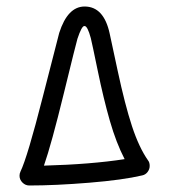

<svg xmlns="http://www.w3.org/2000/svg" viewBox="-20 -570 520 590"><path d="M240 -550Q299 -550 317 -467Q319 -458 341.5 -353Q364 -248 385.5 -182.5Q407 -117 435 -77Q440 -71 440 -60Q440 -50 433.5 -41.5Q427 -33 417 -31Q358 -17 254 -8.5Q150 0 70 0Q58 0 49 -9Q40 -18 40 -30Q40 -37 43 -43Q64 -86 111.5 -272.5Q159 -459 162 -469Q188 -550 240 -550ZM239 -490Q231 -490 218 -451Q214 -438 176 -282.5Q138 -127 115 -61Q260 -65 363 -81Q337 -131 317.5 -199Q298 -267 280.5 -352Q263 -437 259 -453Q249 -490 240 -490Z"/></svg>

Font: Pecita
Style: Book
Weight: 400
Width: 7
Version: Version 4.3